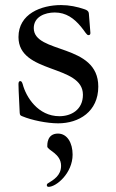

<svg xmlns="http://www.w3.org/2000/svg" viewBox="-20 -465 452 746"><path d="M308.6 -429C279.8 -438.9 249.3 -445.3 217.3 -445.3C140.3 -445.3 51.8 -411.6 51.8 -321C51.8 -176.5 302.2 -215.9 302.2 -96.9C302.2 -38.4 256.4 -13.5 210.9 -13.5C127.5 -13.5 81 -88.4 68.2 -138.1C65.3 -147.7 62.1 -149.9 58.9 -149.9C52.6 -149.9 51.8 -143.5 51.8 -137.4C51.8 -128.2 52.2 -113.3 56.5 -27.7C57.2 -17 59.3 -16.3 67.1 -13.1C103.3 2.1 162.6 14.2 206 14.2C286.6 14.2 361.9 -31.2 361.9 -128.6C361.9 -298.3 111.2 -254.3 111.2 -355.8C111.2 -399.5 154.1 -416.5 192.8 -416.5C236.9 -416.5 267.8 -393.5 294.4 -361.5C312.1 -340.2 316.1 -328.5 323.9 -328.5C327.1 -328.5 331.3 -329.9 331.3 -336.6C331.3 -340.9 327.8 -383.5 325.3 -411.9C324.6 -421.9 317.5 -426.1 308.6 -429ZM161.9 254.3C161.9 257.8 163.7 261 168.7 261C198.9 261 262.1 207.7 262.1 135.7C262.1 90.2 241.1 54 205.3 54C162.6 54 163.7 95.9 163.7 103.7C163.7 119 217.3 131 217.3 179.3C217.3 217.7 186.8 234.4 167.6 246.4C164.4 247.9 161.9 250.7 161.9 254.3Z"/></svg>

Font: Margiela Serif
Style: Regular
Weight: 400
Designer: Andreas Faust, Stefan Endress
Version: Version 1.002;FEAKit 1.0